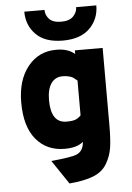

<svg xmlns="http://www.w3.org/2000/svg" viewBox="-62 -787 710 1033"><g transform="rotate(-5 293.5 -271.0)"><path d="M303 -569Q207 -569 158 -618.5Q109 -668 109 -742H218Q218 -714 238 -692.5Q258 -671 303 -671Q347 -671 368 -693Q389 -715 389 -742H498Q498 -668 448 -618.5Q398 -569 303 -569ZM362 -511H512V-96Q512 -17 505 28Q498 73 474 113.5Q450 154 401 173.5Q352 193 271 200L184 71Q295 60 321 49Q359 33 362 -17Q329 12 262 12Q165 12 107.5 -57Q50 -126 50 -256Q50 -377 108.5 -450Q167 -523 262 -523Q327 -523 362 -491ZM362 -160V-348Q360 -349 352.5 -355.5Q345 -362 339 -366Q333 -370 318 -374Q303 -378 284 -378Q244 -378 222 -346.5Q200 -315 200 -256Q200 -133 284 -133Q316 -133 332 -139Q348 -145 362 -160Z"/></g></svg>

Font: Overpass Heavy
Style: Regular
Weight: 900
Designer: Delve Withrington, Thomas Jockin
Foundry: Delve Fonts
Version: Version 3.000;DELV;Overpass